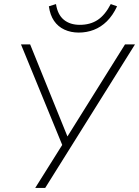

<svg xmlns="http://www.w3.org/2000/svg" viewBox="-20 -923 683 943"><path d="M153 0 293 -223 291 -198 83 -705H128L314 -246H307L594 -705H643L202 0ZM367 -763Q328 -763 296.5 -777.5Q265 -792 245.5 -820.5Q226 -849 220 -892L255 -903Q263 -851 293.5 -826Q324 -801 372 -801Q423 -801 459.5 -825Q496 -849 524 -903L555 -892Q534 -847 505 -818.5Q476 -790 441 -776.5Q406 -763 367 -763Z"/></svg>

Font: Nunito Sans 10pt SemiCondensed ExtraLight
Style: Italic
Weight: 250
Width: 4
Italic angle: -9°
Designer: Vernon Adams
Foundry: Vernon Adams
Version: Version 3.101;gftools[0.9.27]